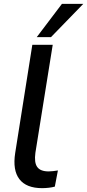

<svg xmlns="http://www.w3.org/2000/svg" viewBox="-20 -969 453 998"><path d="M45 0ZM199 9Q117 9 81 -37.5Q45 -84 59 -174L148 -736H254L164 -175Q157 -124 173.5 -101Q190 -78 233 -78Q244 -78 256 -79.5Q268 -81 281 -83L265 1Q251 5 233 7Q215 9 199 9ZM171 -776 302 -949H413L245 -776Z"/></svg>

Font: Winston Medium
Style: Italic
Weight: 500
Italic angle: -9°
Designer: Original fonts by Vernon Adams / Changes by Cristiano Sobral
Foundry: Original fonts by Vernon Adams / Changes by Cristiano Sobral
Version: Version 2.503;July 17, 2020;FontCreator 13.0.0.2655 64-bit